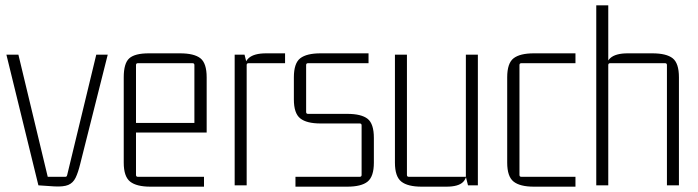

<svg xmlns="http://www.w3.org/2000/svg" viewBox="-20 -695 2619 720"><path d="M281 -81Q273 -48 263.5 -28.5Q254 -9 236 -1.5Q218 6 183 4L124 0L4 -490H49L159 -32H225Q228 -32 229.5 -33.5Q231 -35 232 -39L341 -490H384Z M745 5H544Q492 5 468 -14Q444 -33 444 -85V-405Q444 -458 465 -476.5Q486 -495 538 -495H655Q708 -495 731.5 -476.5Q755 -458 755 -405V-198H483V-234H709V-451Q709 -458 702 -458H497Q490 -458 490 -451V-39Q490 -32 497 -32H745Z M978 -495H1049V-458H912Q905 -458 905 -451V0H860V-490H897L905 -458L893 -415Q893 -460 913 -477.5Q933 -495 978 -495Z M1282 5H1088V-32H1329Q1336 -32 1336 -39V-225Q1336 -232 1329 -232H1182Q1130 -232 1106 -251Q1082 -270 1082 -322V-405Q1082 -458 1106 -476.5Q1130 -495 1182 -495H1362V-458H1135Q1128 -458 1128 -451V-275Q1128 -268 1135 -268H1282Q1335 -268 1358.5 -249.5Q1382 -231 1382 -178V-85Q1382 -33 1358.5 -14Q1335 5 1282 5Z M1654 5H1561Q1509 5 1485 -14Q1461 -33 1461 -85V-490H1506V-39Q1506 -32 1513 -32H1727V-490H1772V0H1735L1727 -32L1734 -75Q1734 -30 1716.5 -12.5Q1699 5 1654 5Z M2138 5H1982Q1930 5 1906 -14Q1882 -33 1882 -85V-405Q1882 -458 1906 -476.5Q1930 -495 1982 -495H2138V-458H1935Q1928 -458 1928 -451V-39Q1928 -32 1935 -32H2138Z M2334 -495H2426Q2479 -495 2502.5 -476.5Q2526 -458 2526 -405V0H2481V-451Q2481 -458 2474 -458H2268Q2261 -458 2261 -451V0H2216V-675H2261V-458L2249 -415Q2249 -460 2269 -477.5Q2289 -495 2334 -495Z"/></svg>

Font: Gemunu Libre ExtraLight ExtraLight
Style: Regular
Weight: 250
Version: Version 1.100